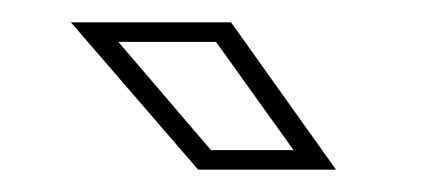

<svg xmlns="http://www.w3.org/2000/svg" viewBox="-20 -708 384 172"><path d="M281 -556H157.5L43.5 -688H187ZM243 -573.5 173.5 -670.5H86L169 -573.5Z"/></svg>

Font: Tourney Condensed ExtraLight
Style: Italic
Weight: 200
Width: 3
Italic angle: -12°
Designer: Tyler Finck
Foundry: Etcetera Type Co
Version: Version 1.010; ttfautohint (v1.8.3)